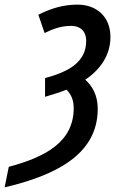

<svg xmlns="http://www.w3.org/2000/svg" viewBox="-92 -571 509 831"><path d="M-72 240C143 189 331 101 331 -100C331 -161 306 -200 277 -226C344 -271 386 -334 386 -411C386 -497 328 -551 243 -551C184 -551 128 -535 74 -507L101 -428C139 -447 174 -459 217 -459C253 -459 281 -438 281 -394C281 -303 207 -261 103 -233V-152C135 -162 167 -171 196 -183C215 -163 227 -140 227 -103C227 42 107 108 -54 151Z"/></svg>

Font: Noto Sans UI Condensed Medium
Style: Italic
Weight: 500
Width: 3
Italic angle: -12°
Designer: Monotype Design Team
Foundry: Monotype Imaging Inc.
Version: Version 1.901